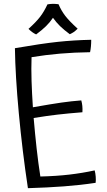

<svg xmlns="http://www.w3.org/2000/svg" viewBox="-20 -943 560 1004"><path d="M480 13Q401 25 314.5 31.5Q228 38 126 41Q97 -151 78.5 -349.5Q60 -548 58 -691Q197 -715 281 -724Q365 -733 457 -735Q457 -717 455.5 -700.5Q454 -684 451 -670Q369 -669 293.5 -662.5Q218 -656 145 -644Q143 -584 145 -520Q147 -456 152 -382Q248 -399 300.5 -406.5Q353 -414 405 -418Q409 -404 410.5 -389Q412 -374 411 -356Q335 -350 279.5 -343.5Q224 -337 156 -326Q163 -244 171.5 -167Q180 -90 191 -20Q274 -22 342.5 -30Q411 -38 475 -52Q479 -38 480.5 -19Q482 0 480 13ZM386 -793Q374 -781 365 -775Q356 -769 345 -764Q314 -787 294 -806.5Q274 -826 257 -850Q241 -826 220.5 -806Q200 -786 169 -763Q158 -768 148.5 -775Q139 -782 129 -792Q169 -828 190 -855.5Q211 -883 228 -920Q233 -921 241 -922Q249 -923 257 -923Q262 -923 270 -922.5Q278 -922 286 -921Q300 -888 320.5 -861Q341 -834 386 -793Z"/></svg>

Font: Atma
Style: Regular
Weight: 400
Designer: Gregori Vincens, Jeremie Hornus, Riccardo Olocco, Yoann Minet.
Foundry: black foundry
Version: Version 1.102;PS 1.100;hotconv 1.0.86;makeotf.lib2.5.63406